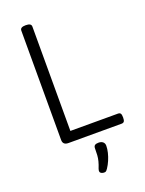

<svg xmlns="http://www.w3.org/2000/svg" viewBox="-217 -1035 1084 1432"><g transform="rotate(-20 325.0 -318.5)"><path d="M176 0Q132 0 132 -40V-908Q132 -922 143 -928.5Q154 -935 176 -935Q198 -935 209 -928.5Q220 -922 220 -908V-80H597Q612 -80 618 -71.5Q624 -63 624 -40Q624 -18 618 -9Q612 0 597 0ZM334 295Q322 290 319 281.5Q316 273 321 258Q333 228 339 205Q345 182 346.5 158.5Q348 135 348 105Q348 88 357.5 81Q367 74 386 74Q409 74 421.5 85Q434 96 434 115Q434 140 427 169Q420 198 408 226Q396 254 380 278Q370 294 360 297Q350 300 334 295Z"/></g></svg>

Font: Playwrite DE Grund
Style: Regular
Weight: 400
Designer: Veronika Burian, José Scaglione
Foundry: TypeTogether
Version: Version 1.002